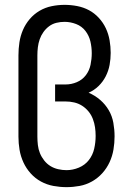

<svg xmlns="http://www.w3.org/2000/svg" viewBox="-20 -763 540 791"><path d="M254 8Q227 8 200 3Q173 -2 149 -15Q125 -28 106.5 -48.5Q88 -69 76.5 -94Q65 -119 60.5 -146Q56 -173 56 -200V-535Q56 -562 60 -588.5Q64 -615 74.5 -639.5Q85 -664 102.5 -684.5Q120 -705 143 -718.5Q166 -732 192.5 -737.5Q219 -743 246 -743Q272 -743 298 -738Q324 -733 346.5 -721Q369 -709 387 -689.5Q405 -670 416 -646.5Q427 -623 431.5 -597Q436 -571 436 -545Q436 -520 431.5 -495.5Q427 -471 415.5 -448.5Q404 -426 386 -408.5Q368 -391 345 -381Q371 -370 392.5 -351.5Q414 -333 428 -309Q442 -285 447 -257Q452 -229 452 -201Q452 -174 447.5 -147Q443 -120 431.5 -95Q420 -70 401.5 -49.5Q383 -29 359 -15.5Q335 -2 308 3Q281 8 254 8ZM254 -62Q280 -62 305 -72.5Q330 -83 346 -103.5Q362 -124 368 -150Q374 -176 374 -203Q374 -221 371.5 -238.5Q369 -256 362.5 -273Q356 -290 344.5 -304Q333 -318 318 -327.5Q303 -337 285.5 -341Q268 -345 250 -345H207V-415H250Q274 -415 296.5 -424.5Q319 -434 333.5 -453Q348 -472 353 -496Q358 -520 358 -544Q358 -568 352.5 -592Q347 -616 332 -635.5Q317 -655 293.5 -664Q270 -673 246 -673Q229 -673 212.5 -669Q196 -665 182.5 -655Q169 -645 159 -631Q149 -617 143.5 -601Q138 -585 136 -568.5Q134 -552 134 -535V-200Q134 -183 136 -165.5Q138 -148 144.5 -132Q151 -116 162 -102Q173 -88 187.5 -79Q202 -70 219.5 -66Q237 -62 254 -62Z"/></svg>

Font: Huly
Style: Regular
Weight: 400
Designer: Belleve Invis
Foundry: Belleve Invis
Version: Version 33.2.5; ttfautohint (v1.8.4)